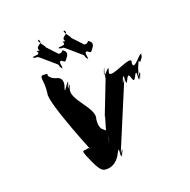

<svg xmlns="http://www.w3.org/2000/svg" viewBox="-184 -1302 1469 1482"><g transform="rotate(-20 550.0 -561.0)"><path d="M434 -900C427 -890 423 -885 399 -906C364 -912 403 -843 380 -851C356 -871 404 -829 382 -852C354 -883 388 -868 350 -900C326 -920 280 -960 256 -981C219 -1012 240 -983 203 -1003C179 -1023 227 -979 203 -1000C191 -1021 264 -998 250 -1032C226 -1052 286 -1026 262 -1047C252 -1085 315 -1078 290 -1116C266 -1136 311 -1095 287 -1116C263 -1119 329 -1044 320 -1048C296 -1068 424 -937 400 -958C384 -970 404 -955 424 -968C434 -981 434 -984 455 -960C467 -936 448 -919 434 -900ZM645 -900C638 -890 634 -885 610 -906C575 -912 613 -843 590 -851C566 -871 616 -829 594 -852C566 -883 599 -868 561 -900C537 -920 491 -960 467 -981C430 -1012 451 -983 414 -1003C390 -1023 438 -979 414 -1000C402 -1021 476 -998 462 -1032C438 -1052 497 -1026 473 -1047C463 -1085 526 -1078 501 -1116C477 -1136 522 -1095 498 -1116C474 -1119 539 -1044 530 -1048C506 -1068 635 -937 611 -958C595 -970 615 -955 635 -968C645 -981 645 -984 666 -960C678 -936 659 -919 645 -900ZM447 0C465 0 524 -5 563 -86C603 -171 558 5 594 -74C632 -156 565 9 597 -75C631 -162 560 -17 598 -109C633 -192 758 -492 793 -575C832 -667 762 -523 796 -610C828 -694 756 -527 794 -609C830 -688 788 -513 828 -598C867 -679 853 -517 892 -598C934 -683 890 -507 926 -585C964 -667 897 -502 929 -586C962 -675 890 -531 928 -624C963 -707 903 -572 938 -655C982 -765 943 -630 991 -728C1030 -809 961 -645 990 -730C1013 -798 897 -621 903 -704C938 -787 683 -619 714 -704C743 -785 648 -629 682 -717C714 -801 640 -635 678 -716C715 -795 647 -606 679 -680C714 -763 533 -306 568 -389C581 -415 496 -169 531 -206C566 -289 506 -121 534 -206C576 -333 484 -249 497 -389C532 -472 353 -596 385 -680C420 -771 347 -627 386 -716C421 -799 348 -634 383 -717C414 -794 322 -623 351 -704C382 -789 310 -790 329 -790C316 -790 274 -804 260 -834C266 -851 263 -850 220 -850C196 -837 224 -800 211 -706C186 -640 412 -96 387 -162C365 -219 365 -196 335 -196C309 -196 309 -190 354 -91C397 5 420 0 447 0Z"/></g></svg>

Font: Hussar Przerywany
Style: Regular
Weight: 400
Foundry: Cannot Into Space Fonts
Version: Version 0.982